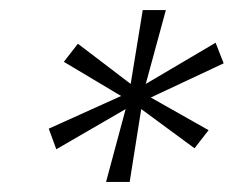

<svg xmlns="http://www.w3.org/2000/svg" viewBox="-20 -708 465 382"><path d="M191 -346 230 -491 92 -411 77 -452 221 -517 107 -585 135 -621 240 -541 264 -688H310L270 -541L409 -623L425 -582L280 -514L395 -449L367 -413L261 -491L238 -346Z"/></svg>

Font: Saira SemiCondensed Light
Style: Italic
Weight: 300
Width: 4
Italic angle: -12°
Designer: Hector Gatti with collaboration of the Omnibus-Type team
Foundry: Omnibus-Type
Version: Version 1.101